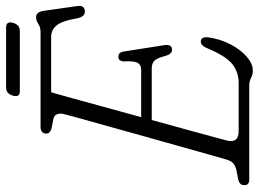

<svg xmlns="http://www.w3.org/2000/svg" viewBox="-132 -724 868 644"><g transform="rotate(-90 302.0 -402.0)"><path d="M336 0H21.5Q2 0 3 -17.5Q3 -32 21.5 -37L53 -43Q67 -46 75.8 -53.2Q84.5 -60.5 89 -77Q93 -90 104.5 -131Q116 -172 132.2 -229.5Q148.5 -287 166 -349.8Q183.5 -412.5 199.5 -469.8Q215.5 -527 226.8 -567.5Q238 -608 241 -620Q244.5 -633.5 241 -643.8Q237.5 -654 226.5 -656.5L192 -663.5Q176 -668.5 176 -680.5Q176 -700 199.5 -700H517Q532.5 -700 544 -707.5Q555.5 -715 566.5 -715Q583.5 -715 587.5 -690.5L603.5 -578Q607.5 -553 587.5 -551.5Q569.5 -549.5 563 -575Q554 -628.5 538.5 -646.5Q523 -664.5 500.5 -664.5H314.5Q311 -652.5 298.2 -606.8Q285.5 -561 267.8 -496.2Q250 -431.5 231 -362.5H390Q406.5 -362.5 413.2 -374.2Q420 -386 418 -422.5Q420 -439 433 -439Q442 -439 446 -434Q450 -429 451 -422.5L472.5 -285Q476.5 -259 457 -259Q443 -259 437 -279.5Q429 -310.5 419.8 -318.8Q410.5 -327 393.5 -327H221.5Q204.5 -266.5 189.8 -212.2Q175 -158 165 -121Q155 -84 152.5 -74.5Q143 -35.5 184.5 -35.5H346Q383 -35.5 410.2 -57.8Q437.5 -80 464 -145Q472.5 -162.5 484.5 -162.5Q500.5 -162.5 499 -139.5Q493.5 -98 475.5 -63.5Q457.5 -29 434 -8.5Q410.5 12 387.5 12Q373.5 12 362.5 6Q351.5 0 336 0ZM303 -792Q309 -815.5 330.5 -815.5H532Q553.5 -815.5 547.5 -792.5Q541 -769.5 520 -769.5H318Q297 -769.5 303 -792Z"/></g></svg>

Font: Fraunces 144pt S100 Light
Style: Italic
Weight: 300
Italic angle: -16°
Version: Version 1.000; ttfautohint (v1.8.3)